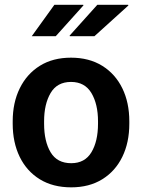

<svg xmlns="http://www.w3.org/2000/svg" viewBox="-20 -782 601 812"><path d="M281.2 10.3Q203.6 10.3 148.2 -23.9Q92.8 -58.1 63.2 -118.9Q33.7 -179.7 33.7 -258.8V-269Q33.7 -347.7 63.5 -408.4Q93.3 -469.2 148.4 -503.7Q203.6 -538.1 280.3 -538.1Q356.9 -538.1 412.4 -503.7Q467.8 -469.2 497.3 -408.7Q526.9 -348.1 526.9 -269V-258.8Q526.9 -179.2 497.3 -118.7Q467.8 -58.1 412.6 -23.9Q357.4 10.3 281.2 10.3ZM281.2 -91.8Q338.9 -91.8 366.7 -138.2Q394.5 -184.6 394.5 -258.8V-269Q394.5 -341.8 366.5 -388.7Q338.4 -435.5 280.3 -435.5Q221.7 -435.5 194.1 -388.7Q166.5 -341.8 166.5 -269V-258.8Q166.5 -184.1 194.1 -137.9Q221.7 -91.8 281.2 -91.8ZM275.4 -628.9 274.4 -631.3 391.6 -761.7H522L522.9 -758.8L379.4 -628.9ZM333 -759.3 215.8 -628.9H114.3L210 -761.7H332Z"/></svg>

Font: Roboto Slab SemiBold
Style: Regular
Weight: 600
Designer: Google
Version: Version 2.001; ttfautohint (v1.8.3)